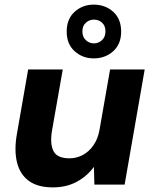

<svg xmlns="http://www.w3.org/2000/svg" viewBox="-20 -800 668 832"><path d="M209 12Q143 12 104.5 -16.5Q66 -45 53.5 -97Q41 -149 53 -218L102 -499H252L205 -232Q196 -176 212 -145Q228 -114 281 -114Q312 -114 339 -128.5Q366 -143 385 -170.5Q404 -198 411 -236L457 -499H607L520 0H389L387 -77Q358 -37 313 -12.5Q268 12 209 12ZM386 -547Q338 -547 303.5 -578Q269 -609 269 -663Q269 -718 303.5 -749Q338 -780 386 -780Q436 -780 470.5 -749Q505 -718 505 -663Q505 -609 470.5 -578Q436 -547 386 -547ZM387 -612Q407 -612 422 -626Q437 -640 437 -664Q437 -688 422.5 -701.5Q408 -715 387 -715Q367 -715 352 -701.5Q337 -688 337 -664Q337 -640 352 -626Q367 -612 387 -612Z"/></svg>

Font: DM Sans 20pt Black
Style: Italic
Weight: 900
Italic angle: -10°
Version: Version 4.004;gftools[0.9.30]